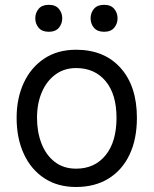

<svg xmlns="http://www.w3.org/2000/svg" viewBox="-20 -757 631 789"><path d="M292.6 11.4Q216.6 11.4 161.9 -24.7Q107.2 -60.7 77.8 -124.8Q48.3 -188.9 48.3 -272.7Q48.3 -353.7 77.8 -416.9Q107.2 -480.1 161.9 -516.3Q216.6 -552.6 292.6 -552.6Q408.7 -552.6 475.7 -477.6Q542.6 -402.7 542.6 -272.7Q542.6 -185.4 512.4 -121.6Q482.2 -57.9 426.1 -23.3Q370 11.4 292.6 11.4ZM292.6 -63.9Q369.3 -63.9 414.1 -119.3Q458.8 -174.7 458.8 -272.7Q458.8 -369.7 414.1 -423.5Q369.3 -477.3 292.6 -477.3Q243.6 -477.3 207.6 -450.6Q171.5 -424 151.8 -377.8Q132.1 -331.7 132.1 -272.7Q132.1 -214.5 150.6 -167.1Q169 -119.7 204.9 -91.8Q240.8 -63.9 292.6 -63.9ZM125 -681.8Q125 -704.2 138.8 -720.7Q152.7 -737.2 180.4 -737.2Q208.1 -737.2 221.9 -720.7Q235.8 -704.2 235.8 -681.8Q235.8 -659.4 221.9 -642.9Q208.1 -626.4 180.4 -626.4Q152.7 -626.4 138.8 -642.9Q125 -659.4 125 -681.8ZM352.3 -681.8Q352.3 -704.2 366.1 -720.7Q380 -737.2 407.7 -737.2Q435.4 -737.2 449.2 -720.7Q463.1 -704.2 463.1 -681.8Q463.1 -659.4 449.2 -642.9Q435.4 -626.4 407.7 -626.4Q380 -626.4 366.1 -642.9Q352.3 -659.4 352.3 -681.8Z"/></svg>

Font: Inter UI
Style: Regular
Weight: 400
Designer: Rasmus Andersson
Foundry: rsms
Version: Version 2.2